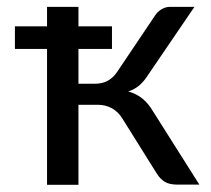

<svg xmlns="http://www.w3.org/2000/svg" viewBox="-20 -526 600 547"><path d="M548 0H486.5Q462.5 0 449.5 -8Q436.5 -16 427 -31L328.5 -188.5Q317 -207.5 298.8 -217.5Q280.5 -227.5 258 -227.5H203.5V0.5H114V-386.5H22.5V-451H114V-506.5H203.5V-451H299V-386.5H203.5V-287.5H251Q272 -287.5 287.5 -296.2Q303 -305 314 -321.5L421.5 -481.5Q428.5 -492.5 440 -499.5Q451.5 -506.5 464.5 -506.5H534L402.5 -313.5Q391 -295 377.5 -283.2Q364 -271.5 345.5 -265.5Q369.5 -258.5 386 -245Q402.5 -231.5 415.5 -209.5Z"/></svg>

Font: Lato 2
Style: Regular
Weight: 400
Designer: Lukasz Dziedzic with Adam Twardoch and Botio Nikoltchev
Foundry: tyPoland Lukasz Dziedzic
Version: Version 2.015; 2015-08-06; http://www.latofonts.com/